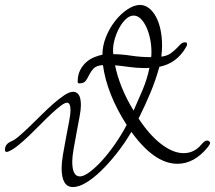

<svg xmlns="http://www.w3.org/2000/svg" viewBox="-50 -736 869 776"><path d="M-13 -125Q-19 -122 -23 -122Q-30 -122 -30 -131Q-30 -154 -4 -165Q9 -170 28.5 -187Q48 -204 71 -226Q94 -248 118.5 -272.5Q143 -297 166.5 -317.5Q190 -338 210.5 -351.5Q231 -365 246 -365Q260 -365 268.5 -352.5Q277 -340 277 -310Q277 -294 271.5 -264Q266 -234 259.5 -200Q253 -166 247.5 -134Q242 -102 242 -83Q242 -23 273 -23Q289 -23 313.5 -41.5Q338 -60 364.5 -89.5Q391 -119 416.5 -156Q442 -193 462 -231Q382 -356 366 -473Q339 -471 328 -459Q317 -447 310.5 -433.5Q304 -420 296.5 -409.5Q289 -399 270 -399Q264 -399 264 -406Q264 -433 274 -452.5Q284 -472 299 -485Q314 -498 331.5 -505Q349 -512 364 -515Q364 -551 378.5 -587Q393 -623 415.5 -651.5Q438 -680 465 -698Q492 -716 516 -716Q535 -716 551.5 -703.5Q568 -691 580 -669Q592 -647 598.5 -617Q605 -587 605 -552Q605 -529 602 -507Q625 -510 638.5 -519.5Q652 -529 662 -539Q672 -549 679.5 -557Q687 -565 698 -565Q706 -565 706 -558Q706 -551 701 -544Q664 -480 594 -466Q580 -414 558.5 -362.5Q537 -311 515 -267Q513 -262 510 -257Q555 -189 602.5 -153Q650 -117 692 -117Q735 -117 764 -152Q777 -168 787 -168Q792 -168 795.5 -165Q799 -162 799 -158Q799 -152 788 -139Q734 -74 667 -74Q574 -74 481 -203Q454 -157 422 -116.5Q390 -76 358.5 -45.5Q327 -15 297.5 2.5Q268 20 245 20Q199 20 199 -57Q199 -78 204.5 -111.5Q210 -145 217 -180.5Q224 -216 229.5 -246Q235 -276 235 -289Q235 -321 221 -321Q212 -321 195.5 -308.5Q179 -296 158 -276.5Q137 -257 114 -233.5Q91 -210 68 -188Q45 -166 24 -149Q3 -132 -13 -125ZM490 -289Q508 -329 526.5 -373Q545 -417 554 -462Q549 -461 543.5 -461Q538 -461 533 -461Q503 -461 471 -465.5Q439 -470 415 -472Q434 -380 490 -289ZM561 -505Q562 -511 562 -516.5Q562 -522 562 -528Q562 -554 556.5 -580Q551 -606 541.5 -626.5Q532 -647 519 -660Q506 -673 490 -673Q474 -673 459 -659Q444 -645 432.5 -624Q421 -603 414 -579Q407 -555 407 -535Q407 -531 407 -526.5Q407 -522 408 -517Q441 -517 480 -511Q519 -505 561 -505Z"/></svg>

Font: Discipuli Britannica
Style: Regular
Weight: 400
Designer: Peter Wiegel
Foundry: Peter Wiegel
Version: Version 0.001 2009